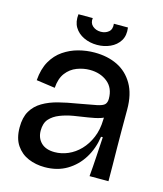

<svg xmlns="http://www.w3.org/2000/svg" viewBox="-105 -752 714 843"><g transform="rotate(15 252.0 -330.5)"><path d="M177 13Q136 13 102 -1.5Q68 -16 47 -47Q26 -78 26 -128Q26 -173 43 -202Q60 -231 90.5 -249Q121 -267 160.5 -277Q200 -287 244 -294Q301 -304 328 -309.5Q355 -315 363.5 -324Q372 -333 372 -350Q372 -399 339.5 -425Q307 -451 259 -451Q230 -451 201 -440Q172 -429 152.5 -403.5Q133 -378 130 -335L45 -347Q49 -399 69 -434Q89 -469 120 -490Q151 -511 187 -520.5Q223 -530 260 -530Q319 -530 364 -508Q409 -486 435.5 -440.5Q462 -395 462 -326V-228Q462 -190 462.5 -152Q463 -114 463.5 -76Q464 -38 464 0H378Q382 -45 384.5 -88.5Q387 -132 390 -180H382Q374 -125 347 -81.5Q320 -38 277 -12.5Q234 13 177 13ZM202 -62Q233 -62 263 -75Q293 -88 317 -113Q341 -138 356 -173.5Q371 -209 372 -254L373 -276L399 -285Q388 -269 363 -260.5Q338 -252 306 -247.5Q274 -243 241.5 -237.5Q209 -232 181 -221Q153 -210 136 -191Q119 -172 119 -138Q119 -104 140.5 -83Q162 -62 202 -62ZM147 -674H212Q209 -651 224 -638Q239 -625 261 -625Q282 -625 296.5 -637Q311 -649 308 -674H372Q377 -638 362 -614Q347 -590 319.5 -577.5Q292 -565 260 -565Q227 -565 199.5 -578Q172 -591 157.5 -615Q143 -639 147 -674Z"/></g></svg>

Font: Bricolage Grotesque 96pt
Style: Regular
Weight: 400
Version: Version 1.001;gftools[0.9.33.dev8+g029e19f]